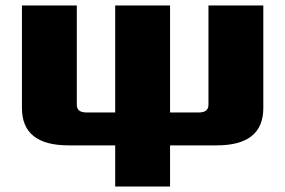

<svg xmlns="http://www.w3.org/2000/svg" viewBox="-20 -680 1040 700"><path d="M60 -286V-660H260V-298Q260 -270 295 -270H400V-660H600V-270H705Q740 -270 740 -298V-660H940V-286Q940 -150 770 -150H600V0H400V-150H230Q60 -150 60 -286Z"/></svg>

Font: Xolonium
Style: Bold
Weight: 700
Designer: Severin Meyer
Version: Version 4.2